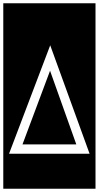

<svg xmlns="http://www.w3.org/2000/svg" viewBox="-32 -937 602 1170"><path d="M23 0H514L274 -661ZM105 -57 273 -506 433 -57ZM-12 -917H550V213H-12Z"/></svg>

Font: Zilla Slab Regular Highlight
Style: Regular
Weight: 410
Designer: Typotheque Type Foundry
Foundry: Typotheque type foundry
Version: Version 1.0; 2017